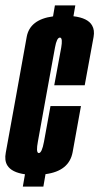

<svg xmlns="http://www.w3.org/2000/svg" viewBox="-39 -695 370 715"><path d="M46 0 54 -46Q4 -53 -12 -79.5Q-23 -98 -17.5 -126.5Q-2.5 -209 21 -338.5Q46.5 -480 60.5 -558Q72.5 -622.5 158.5 -634L165.5 -675H241.5L234.5 -634.5Q288.5 -628 304 -600Q314 -583 309.5 -557.5Q295 -478.5 276.5 -377.5H163Q182 -481.5 189 -518Q194.5 -550.5 186.5 -554.5Q185.5 -555 184 -555Q172.5 -555 165.8 -518.2Q159 -481.5 133 -338.5Q109.5 -209.5 102 -167Q95 -129.5 103.5 -125.5Q104.5 -125 105.5 -125Q117 -125 124.8 -167.2Q132.5 -209.5 149 -300H262.5Q247 -213 231.5 -128.5Q218.5 -58 130.5 -46.5L122.5 0Z"/></svg>

Font: Anybody UltraCondensed SemiBold
Style: Italic
Weight: 600
Width: 1
Italic angle: -10°
Designer: Tyler Finck
Foundry: Etcetera Type Company
Version: Version 1.010; ttfautohint (v1.8.3) -l 8 -r 50 -G 200 -x 14 